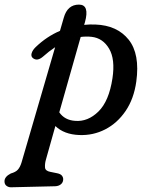

<svg xmlns="http://www.w3.org/2000/svg" viewBox="-82 -576 654 834"><path d="M103.5 -329Q79 -308.5 60.5 -324Q51.5 -331.5 55.5 -345Q59.5 -358.5 73 -371.5Q121 -417.5 178.5 -442L195 -499Q211 -556 261 -556Q308 -556 287 -479.5L283.5 -468Q307.5 -470.5 332 -469.5Q427 -466 476.8 -403.8Q526.5 -341.5 510 -221.5Q499.5 -146.5 463.5 -93.8Q427.5 -41 375 -14Q322.5 13 262 10.5Q196.5 8 158.5 -28.5L117 119Q112.5 135.5 113.5 151Q114.5 166.5 136.5 170.5L166 176.5Q181 179.5 186.8 186.8Q192.5 194 192.5 202.5Q192.5 216 182.8 224.2Q173 232.5 157.5 233L-34.5 237.5Q-45.5 237.5 -54 231Q-62.5 224.5 -62.5 211.5Q-62.5 191.5 -35 177.5Q-13.5 171.5 -4 160.5Q5.5 149.5 11.5 130L157.5 -371Q131 -353.5 103.5 -329ZM244.5 -51Q299.5 -46.5 345.5 -91.5Q391.5 -136.5 406.5 -236Q419 -318.5 392 -364.5Q365 -410.5 316 -416Q292.5 -418.5 268.5 -415.5L175.5 -88Q199 -54 244.5 -51Z"/></svg>

Font: Fraunces 9pt SuperSoft
Style: Italic
Weight: 400
Italic angle: -16°
Version: Version 1.000;[b76b70a41]